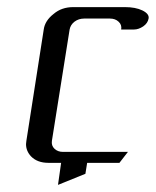

<svg xmlns="http://www.w3.org/2000/svg" viewBox="-20 -458 438 540"><path d="M53.2 -52.7Q53.2 -55.2 54.2 -62L103 -375Q106.4 -399.9 130.9 -418.9Q153.3 -438 186 -438H331.1Q361.3 -438 380.4 -428.7Q400.4 -418.9 397.9 -405.8Q395.5 -392.6 382.8 -383.8Q369.6 -375 356.9 -375H320.8Q323.2 -388.2 313.5 -397Q304.2 -405.8 289.1 -405.8H216.8Q201.2 -405.8 189.5 -397Q178.2 -388.2 175.8 -375L126 -62Q124 -48.3 133.3 -39.6Q142.6 -30.8 157.2 -30.8H339.8L315.9 0H225.1L220.2 30.8L143.1 62L151.9 0H116.2Q85 0 67.4 -18.1Q53.2 -33.2 53.2 -52.7Z"/></svg>

Font: Hhenum
Style: Italic
Weight: 400
Designer: T. Christopher White
Version: Version 1.0